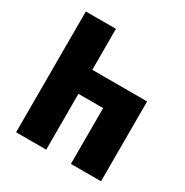

<svg xmlns="http://www.w3.org/2000/svg" viewBox="-164 -848 949 983"><g transform="rotate(30 310.0 -357.0)"><path d="M64 0H242V-330H388V0H566V-472H242V-714H64Z"/></g></svg>

Font: Noto Sans Georgian Condensed Black
Style: Regular
Weight: 900
Width: 3
Designer: Monotype Design Team, Akaki Razmadze
Foundry: Google LLC
Version: Version 2.005